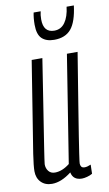

<svg xmlns="http://www.w3.org/2000/svg" viewBox="-86 -779 472 832"><g transform="rotate(-10 150.5 -362.5)"><path d="M74 10Q44 10 26 -8.5Q8 -27 8 -57Q8 -80 16 -133Q24 -186 40 -283Q56 -380 80 -534H127Q109 -418 97 -341Q85 -264 77.5 -216.5Q70 -169 66 -142.5Q62 -116 60 -102.5Q58 -89 57 -79Q57 -61 67 -48.5Q77 -36 95 -36Q127 -36 160 -62L235 -534H282Q260 -399 246 -312Q232 -225 224 -174.5Q216 -124 212.5 -99.5Q209 -75 208 -67Q207 -59 207 -56Q207 -48 211 -42Q215 -36 226 -36Q237 -36 253 -43L252 -3Q242 3 228.5 6.5Q215 10 206 10Q167 10 160 -25Q115 10 74 10ZM192 -603Q157 -603 138 -621Q119 -639 119 -682Q119 -711 124 -735H155Q151 -720 151 -700Q151 -642 199 -642Q229 -642 246.5 -667Q264 -692 269 -735H301Q292 -664 266.5 -633.5Q241 -603 192 -603Z"/></g></svg>

Font: Georama ExtraCondensed Light
Style: Italic
Weight: 300
Width: 2
Italic angle: -9°
Designer: Jean-Baptiste Levee
Foundry: Production Type
Version: Version 1.000